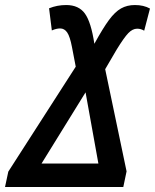

<svg xmlns="http://www.w3.org/2000/svg" viewBox="-55 -743 616 763"><path d="M-22 -61 246 -478 231 -556Q223 -598 212 -614Q201 -630 184 -630Q169 -630 151 -622L140 -710Q172 -723 208 -723Q258 -723 282.5 -689Q307 -655 320 -569Q354 -631 378 -663.5Q402 -696 426 -709.5Q450 -723 481 -723Q516 -723 541 -709L518 -621Q505 -629 490 -629Q472 -629 455 -611.5Q438 -594 408 -545L363 -468L448 -62L435 0H-35ZM336 -93 285 -376 110 -93Z"/></svg>

Font: Noto Sans UI NarrowMedium
Style: Italic
Weight: 500
Width: 4
Italic angle: -12°
Designer: Monotype Design Team
Foundry: Monotype Imaging Inc.
Version: Version 1.001